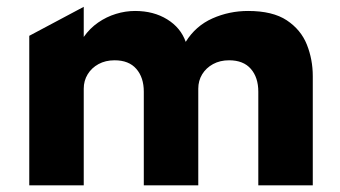

<svg xmlns="http://www.w3.org/2000/svg" viewBox="-20 -558 1025 578"><path d="M68.1 0V-450.2L232.1 -537.5V-446.8Q250.4 -472.8 275.4 -490.1Q300.5 -507.5 329.1 -516.2Q357.6 -525 386.6 -525Q442.4 -525 483.2 -499.8Q524.1 -474.6 539.1 -432Q569.1 -480.2 619.6 -502.6Q670.1 -525 726.9 -525Q800.9 -525 843.4 -496.8Q885.9 -468.5 903.8 -423.7Q921.6 -378.9 921.6 -329V0H757.6V-282Q757.6 -324.8 735.2 -350.6Q712.8 -376.5 669.6 -376.5Q642.4 -376.5 621.4 -365.1Q600.4 -353.6 588.6 -334.3Q576.9 -315 576.9 -291V0H412.9V-282Q412.9 -324.8 390.4 -350.6Q368 -376.5 324.9 -376.5Q297.6 -376.5 276.6 -365.1Q255.6 -353.6 243.9 -334.3Q232.1 -315 232.1 -291V0Z"/></svg>

Font: Geologica-Sharp
Style: Regular
Weight: 100
Designer: Sindre Bremnes, Frode Helland
Foundry: Monokrom Skriftforlag AS
Version: Version 1.010;gftools[0.9.28]